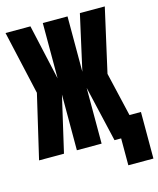

<svg xmlns="http://www.w3.org/2000/svg" viewBox="-126 -797 851 1035"><g transform="rotate(-15 300.0 -280.0)"><path d="M2 0 85 -355 5 -710H144L213 -401V-710H351V-401L420 -710H559L479 -355L536 -110H600V150H460V0H423L351 -311V0H213V-311L141 0Z"/></g></svg>

Font: Geist Mono UltraBlack
Style: Regular
Weight: 900
Monospace: yes
Designer: Basement.studio, Andrés Briganti, Mateo Zaragoza
Foundry: Basement.studio, Vercel, Andrés Briganti, Guido Ferreyra, Mateo Zaragoza
Version: Version 1.400; ttfautohint (v1.8.4.7-5d5b)